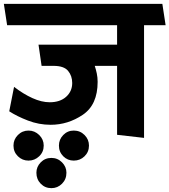

<svg xmlns="http://www.w3.org/2000/svg" viewBox="-31 -700 880 997"><path d="M577 0V-358H461Q467 -340 471.5 -319Q476 -298 476 -275Q476 -156 399 -104Q322 -52 232 -52Q171 -52 114 -74Q57 -96 17 -122L42 -249Q90 -212 137.5 -190.5Q185 -169 227 -169Q281 -169 312.5 -197.5Q344 -226 344 -269Q344 -306 322.5 -332Q301 -358 247 -358H185L169 -468H577V-569H6L-11 -680H812L829 -569H717V16ZM117 134Q85 134 62 111.5Q39 89 39 56Q39 24 62 1Q85 -22 117 -22Q149 -22 172.5 1Q196 24 196 56Q196 89 172.5 111.5Q149 134 117 134ZM352 134Q320 134 297.5 111.5Q275 89 275 56Q275 24 297.5 1Q320 -22 352 -22Q385 -22 408 1Q431 24 431 56Q431 89 408 111.5Q385 134 352 134ZM236 277Q203 277 180.5 254Q158 231 158 197Q158 166 180.5 143Q203 120 236 120Q268 120 291 143Q314 166 314 197Q314 231 291 254Q268 277 236 277Z"/></svg>

Font: Palanquin Dark
Style: Regular
Weight: 400
Designer: Pria Ravichandran
Version: Version 1.001